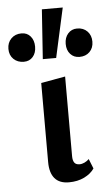

<svg xmlns="http://www.w3.org/2000/svg" viewBox="-90 -746 451 788"><g transform="rotate(-5 135.0 -352.5)"><path d="M162 6Q123 6 103.5 -17Q84 -40 84 -84V-410L184 -428V-100Q184 -82 190.5 -73Q197 -64 212 -64Q222 -64 232.5 -69Q243 -74 251 -82L267 -42Q253 -21 225.5 -7.5Q198 6 162 6ZM99 -507 113 -711H199L154 -507ZM21 -503Q-5 -503 -21.5 -519Q-38 -535 -38 -561Q-38 -587 -21.5 -603.5Q-5 -620 21 -620Q44 -620 58 -603.5Q72 -587 72 -561Q72 -535 58 -519Q44 -503 21 -503ZM250 -503Q227 -503 212.5 -519Q198 -535 198 -561Q198 -587 212.5 -603.5Q227 -620 250 -620Q276 -620 292 -603.5Q308 -587 308 -561Q308 -535 292 -519Q276 -503 250 -503Z"/></g></svg>

Font: Ysabeau SemiBold
Style: Regular
Weight: 600
Designer: Christian Thalmann (Catharsis Fonts)
Version: Version 2.000;gftools[0.9.27.dev2+g8671c4b]